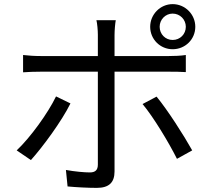

<svg xmlns="http://www.w3.org/2000/svg" viewBox="-20 -869 1040 932"><path d="M818 -803C854 -803 882 -774 882 -739C882 -703 854 -675 818 -675C783 -675 755 -703 755 -739C755 -774 783 -803 818 -803ZM818 -630C879 -630 928 -678 928 -739C928 -799 879 -849 818 -849C758 -849 709 -799 709 -739C709 -678 758 -630 818 -630ZM252 -401C213 -320 127 -201 61 -139L130 -92C186 -154 280 -281 322 -367ZM801 -521C825 -521 855 -521 882 -519V-602C857 -598 824 -597 800 -597H536V-699C536 -721 539 -757 542 -771H448C452 -756 455 -722 455 -700V-597H177C145 -597 120 -599 92 -602V-518C119 -520 147 -521 177 -521H455V-70C455 -44 443 -32 416 -32C390 -32 344 -36 300 -44L308 36C348 40 408 43 450 43C510 43 536 16 536 -37V-521ZM672 -364C725 -301 800 -176 839 -98L913 -139C873 -211 793 -336 740 -400Z"/></svg>

Font: Noto Sans CJK SC Regular
Style: Regular
Weight: 400
Designer: Ryoko NISHIZUKA (kana & ideographs); Paul D. Hunt (Latin, Greek & Cyrillic); Wenlong ZHANG (bopomofo); Sandoll Communica
Foundry: Adobe Systems Incorporated
Version: Version 1.004;PS 1.004;hotconv 1.0.82;makeotf.lib2.5.63406